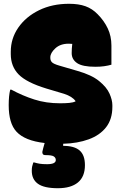

<svg xmlns="http://www.w3.org/2000/svg" viewBox="-20 -740 640 1015"><path d="M429 133Q429 194 392 224.5Q355 255 286 255Q213 255 180.5 231.5Q148 208 148 163Q148 148 150 140Q152 132 156 119H162Q175 123 189.5 125.5Q204 128 229 128Q275 128 275 106Q275 94 264.5 87Q254 80 222 80Q209 80 206 74Q203 68 204 62Q207 47 216 16Q111 4 67 -44Q26 -88 26 -184Q26 -234 34 -266H40Q99 -234 161.5 -214Q224 -194 297 -194Q326 -194 346.5 -196Q367 -198 379 -204V-206Q362 -230 319 -244L225 -272Q120 -304 78.5 -346.5Q37 -389 37 -454V-467Q37 -537 77 -594.5Q117 -652 186.5 -686Q256 -720 345 -720Q396 -720 432 -707Q468 -694 496 -665Q530 -631 549.5 -590Q569 -549 569 -499V-398Q552 -393 531 -390Q510 -387 484 -387Q416 -387 387.5 -406.5Q359 -426 359 -459Q359 -483 362 -508Q353 -509 343 -509Q299 -509 272.5 -484.5Q246 -460 246 -437V-434Q246 -420 254.5 -411Q263 -402 294 -393L390 -365Q464 -344 504 -311.5Q544 -279 559 -245Q574 -211 574 -184V-175Q574 -110 541 -67.5Q508 -25 449 -3.5Q390 18 314 20V31Q373 31 401 55.5Q429 80 429 133Z"/></svg>

Font: Recursive Mn Csl St XBk
Style: Regular
Weight: 1000
Monospace: yes
Version: Version 1.079;hotconv 1.0.112;makeotfexe 2.5.65598; ttfautoh